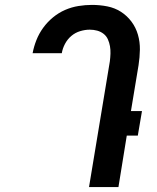

<svg xmlns="http://www.w3.org/2000/svg" viewBox="-20 -763 640 783"><path d="M343 0 428 -513Q430 -529 430.5 -544.5Q431 -560 428.5 -574.5Q426 -589 420 -602.5Q414 -616 402.5 -625Q391 -634 376.5 -638Q362 -642 346 -642Q327 -642 307 -636Q287 -630 271 -616.5Q255 -603 245 -584Q235 -565 232 -546H113Q118 -573 128.5 -599.5Q139 -626 156 -649.5Q173 -673 196 -692Q219 -711 245.5 -722.5Q272 -734 300 -738.5Q328 -743 355 -743Q387 -743 417.5 -737Q448 -731 473 -715Q498 -699 516 -675Q534 -651 542.5 -621.5Q551 -592 550.5 -560.5Q550 -529 545 -497L514 -310H559L542 -210H497L463 0Z"/></svg>

Font: Iosevka Extended Oblique
Style: Bold
Weight: 700
Width: 7
Italic angle: -9°
Monospace: yes
Designer: Belleve Invis
Foundry: Belleve Invis
Version: Version 32.5.0; ttfautohint (v1.8.4)